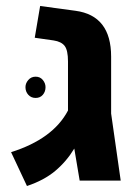

<svg xmlns="http://www.w3.org/2000/svg" viewBox="-20 -603 464 641"><path d="M70 18 17 -95Q157 -139 207 -234V-398Q207 -435 196 -449.5Q185 -464 159 -468L96 -477L114 -583L232 -567Q351 -551 351 -414V-224L383 0H246L228 -107Q202 -64 164.5 -32.5Q127 -1 70 18ZM99 -347Q114 -347 123 -336Q132 -325 132 -312Q132 -297 123 -286.5Q114 -276 99 -276Q84 -276 74.5 -286.5Q65 -297 65 -312Q65 -325 74.5 -336Q84 -347 99 -347Z"/></svg>

Font: Assistant
Style: Bold
Weight: 700
Designer: Hebrew By Ben Nathan, Latin by Paul Hunt
Version: Version 3.000